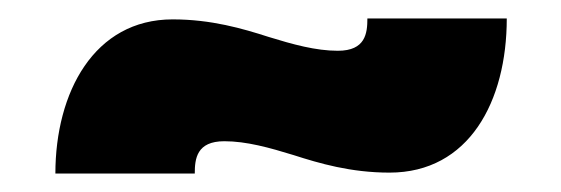

<svg xmlns="http://www.w3.org/2000/svg" viewBox="-20 -430 608 208"><path d="M271 -390C243 -399 209 -409 167 -409C82 -409 40 -330 40 -242H191C191 -258 193 -277 223 -277C247 -277 272 -270 298 -262C326 -253 360 -243 402 -243C488 -243 529 -320 529 -410H378C378 -394 376 -375 346 -375C322 -375 297 -382 271 -390Z"/></svg>

Font: Fixel Display Black
Style: Regular
Weight: 900
Designer: AlfaBravo + MacPaw
Foundry: Kyrylo Tkachov, Marchela Mozhyna, Serhii Makarenko, Maria Weinstein, Zakhar Kryvoshyya
Version: Version 1.211